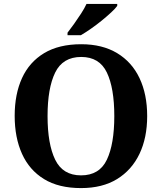

<svg xmlns="http://www.w3.org/2000/svg" viewBox="-20 -951 827 981"><path d="M394 10Q280 10 205 -36Q130 -82 92.5 -165Q55 -248 55 -359Q55 -470 92.5 -552Q130 -634 205.5 -679.5Q281 -725 395 -725Q503 -725 578.5 -679.5Q654 -634 693 -551.5Q732 -469 732 -358Q732 -247 692.5 -164.5Q653 -82 578 -36Q503 10 394 10ZM394 -55Q488 -55 526 -135Q564 -215 564 -358Q564 -501 526 -580.5Q488 -660 395 -660Q301 -660 262 -580.5Q223 -501 223 -358Q223 -215 262 -135Q301 -55 394 -55ZM325 -784Q340 -803 358.5 -829Q377 -855 394.5 -882Q412 -909 422 -931H579V-921Q570 -908 548.5 -888Q527 -868 500 -846Q473 -824 445 -804.5Q417 -785 393 -771H325Z"/></svg>

Font: Noto Serif Khojki
Style: Bold
Weight: 700
Version: Version 2.003